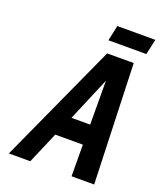

<svg xmlns="http://www.w3.org/2000/svg" viewBox="-156 -956 877 1053"><g transform="rotate(20 283.0 -430.0)"><path d="M566 -860H344L325 -770H546ZM522 0 498 -700H343L24 0H149L228 -184H389L390 0ZM280 -301 388 -557 389 -301Z"/></g></svg>

Font: Advent Pro
Style: Bold Italic
Weight: 700
Italic angle: -12°
Designer: VivaRado, Andreas Kalpakidis
Foundry: VivaRado, Andreas Kalpakidis
Version: Version 3.000